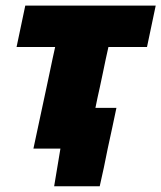

<svg xmlns="http://www.w3.org/2000/svg" viewBox="-20 -520 565 672"><path d="M97 0Q108.5 -53.5 119 -103Q129.5 -152 143 -215L153.5 -264.5Q159 -291 163.8 -313.5Q168.5 -336 173 -355.5H38L68.5 -500.5H525L494.5 -355.5H359.5Q355 -336 350.2 -313.5Q345.5 -291 340 -264.5L329.5 -215Q325 -195.5 321.2 -177.5Q317.5 -159.5 314 -142.5H387.5Q380.5 -108 372.5 -71.5Q364.5 -34.5 357 0Q350.5 33 343.5 66.5Q336 99.5 329 132H169.5L191.5 0Z"/></svg>

Font: Heraclito ExtraBold
Style: Italic
Weight: 800
Italic angle: -12°
Designer: Kostas Bartsokas (font) & Cristiano Sobral (main changes)
Foundry: Kostas Bartsokas (font) & Cristiano Sobral (main changes)
Version: Version 1.00;July 8, 2020;FontCreator 13.0.0.2655 64-bit